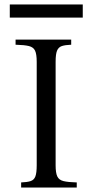

<svg xmlns="http://www.w3.org/2000/svg" viewBox="-20 -843 415 863"><path d="M75 0V-23Q102 -24 117.5 -29Q133 -34 139 -50Q145 -66 145 -100V-565Q145 -600 137.5 -615.5Q130 -631 110 -636Q90 -641 50 -642V-665H300V-642Q273 -641 258 -636Q243 -631 236.5 -615.5Q230 -600 230 -565V-100Q230 -66 237.5 -50Q245 -34 265.5 -29Q286 -24 325 -23V0ZM24 -823H352V-764H24Z"/></svg>

Font: Bona Nova
Style: Regular
Weight: 400
Designer: Mateusz Machalski
Foundry: Capitalics
Version: Version 4.001; ttfautohint (v1.8.3)